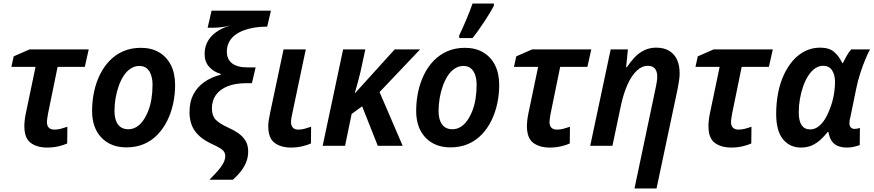

<svg xmlns="http://www.w3.org/2000/svg" viewBox="-20 -820 4914 1080"><path d="M246 10Q188 10 152.5 -16.5Q117 -43 117 -111Q117 -125 119 -143.5Q121 -162 125 -181L180 -444H44L57 -503L146 -542H479L457 -444H304L250 -180Q248 -167 246 -155Q244 -143 244 -133Q244 -113 254.5 -102Q265 -91 286 -91Q304 -91 321.5 -95.5Q339 -100 359 -107L358 -13Q339 -4 309 3Q279 10 246 10Z M691 9Q603 9 550.5 -46Q498 -101 498 -196Q498 -251 509 -303Q520 -355 542 -400Q564 -445 597 -479Q630 -513 674 -532Q718 -551 772 -551Q832 -551 875 -525.5Q918 -500 941.5 -453.5Q965 -407 965 -341Q965 -289 954 -237.5Q943 -186 921 -141.5Q899 -97 866.5 -63Q834 -29 790 -10Q746 9 691 9ZM702 -93Q726 -93 747 -105.5Q768 -118 784.5 -141Q801 -164 813.5 -195.5Q826 -227 832 -264.5Q838 -302 838 -344Q838 -372 830.5 -396Q823 -420 807 -434.5Q791 -449 763 -449Q737 -449 714.5 -434Q692 -419 675.5 -393.5Q659 -368 647.5 -335.5Q636 -303 630 -267Q624 -231 624 -196Q624 -146 644 -119.5Q664 -93 702 -93Z M1158 191Q1184 165 1204 142.5Q1224 120 1235.5 99Q1247 78 1247 57Q1247 37 1231.5 23.5Q1216 10 1172 -10Q1107 -40 1076.5 -83Q1046 -126 1046 -190Q1046 -247 1067.5 -288.5Q1089 -330 1128.5 -358Q1168 -386 1222 -400V-404Q1181 -416 1156 -444.5Q1131 -473 1131 -516Q1131 -548 1142 -574Q1153 -600 1172.5 -619.5Q1192 -639 1218.5 -653.5Q1245 -668 1276 -677Q1250 -670 1225.5 -667Q1201 -664 1174 -664H1148L1170 -760H1504L1483 -670H1474Q1443 -670 1412 -665Q1381 -660 1353 -650Q1325 -640 1303 -623.5Q1281 -607 1268.5 -583.5Q1256 -560 1256 -529Q1256 -487 1285 -464Q1314 -441 1371 -441H1418L1397 -352H1364Q1304 -352 1261 -335Q1218 -318 1195 -286.5Q1172 -255 1172 -210Q1172 -169 1193 -147Q1214 -125 1260 -104Q1292 -90 1318 -72.5Q1344 -55 1360 -30Q1376 -5 1376 32Q1376 64 1365 91.5Q1354 119 1335 143.5Q1316 168 1290 191Z M1617 10Q1560 10 1524.5 -16.5Q1489 -43 1489 -111Q1489 -125 1491.5 -142.5Q1494 -160 1500 -188L1575 -542H1700L1624 -181Q1621 -167 1619 -155Q1617 -143 1617 -133Q1617 -114 1627 -102.5Q1637 -91 1658 -91Q1676 -91 1692.5 -95.5Q1709 -100 1730 -107L1729 -13Q1709 -4 1679.5 3Q1650 10 1617 10Z M1795 0 1910 -542H2035L2008 -417Q2001 -386 1992 -354Q1983 -322 1976 -298H1979L2200 -542H2343L2115 -302L2245 0H2105L2017 -222L1958 -179L1921 0Z M2514 9Q2426 9 2373.5 -46Q2321 -101 2321 -196Q2321 -251 2332 -303Q2343 -355 2365 -400Q2387 -445 2420 -479Q2453 -513 2497 -532Q2541 -551 2595 -551Q2655 -551 2698 -525.5Q2741 -500 2764.5 -453.5Q2788 -407 2788 -341Q2788 -289 2777 -237.5Q2766 -186 2744 -141.5Q2722 -97 2689.5 -63Q2657 -29 2613 -10Q2569 9 2514 9ZM2525 -93Q2549 -93 2570 -105.5Q2591 -118 2607.5 -141Q2624 -164 2636.5 -195.5Q2649 -227 2655 -264.5Q2661 -302 2661 -344Q2661 -372 2653.5 -396Q2646 -420 2630 -434.5Q2614 -449 2586 -449Q2560 -449 2537.5 -434Q2515 -419 2498.5 -393.5Q2482 -368 2470.5 -335.5Q2459 -303 2453 -267Q2447 -231 2447 -196Q2447 -146 2467 -119.5Q2487 -93 2525 -93ZM2563 -621Q2572 -639 2582 -661.5Q2592 -684 2602.5 -708.5Q2613 -733 2622 -756.5Q2631 -780 2638 -800H2758V-787Q2749 -770 2735.5 -747.5Q2722 -725 2706 -701Q2690 -677 2673 -652.5Q2656 -628 2638 -606H2563Z M3073 10Q3015 10 2979.5 -16.5Q2944 -43 2944 -111Q2944 -125 2946 -143.5Q2948 -162 2952 -181L3007 -444H2871L2884 -503L2973 -542H3306L3284 -444H3131L3077 -180Q3075 -167 3073 -155Q3071 -143 3071 -133Q3071 -113 3081.5 -102Q3092 -91 3113 -91Q3131 -91 3148.5 -95.5Q3166 -100 3186 -107L3185 -13Q3166 -4 3136 3Q3106 10 3073 10Z M3668 -325Q3672 -345 3674.5 -360.5Q3677 -376 3677 -389Q3677 -419 3663.5 -434.5Q3650 -450 3623 -450Q3592 -450 3563 -423.5Q3534 -397 3511 -347Q3488 -297 3473 -228L3425 0H3300L3415 -542H3512L3502 -442H3506Q3526 -472 3549.5 -497Q3573 -522 3603.5 -537Q3634 -552 3671 -552Q3714 -552 3743.5 -534.5Q3773 -517 3788 -485Q3803 -453 3803 -407Q3803 -386 3799 -363Q3795 -340 3791 -317L3673 240H3549Z M4094 10Q4036 10 4000.5 -16.5Q3965 -43 3965 -111Q3965 -125 3967 -143.5Q3969 -162 3973 -181L4028 -444H3892L3905 -503L3994 -542H4327L4305 -444H4152L4098 -180Q4096 -167 4094 -155Q4092 -143 4092 -133Q4092 -113 4102.5 -102Q4113 -91 4134 -91Q4152 -91 4169.5 -95.5Q4187 -100 4207 -107L4206 -13Q4187 -4 4157 3Q4127 10 4094 10Z M4485 10Q4423 10 4384.5 -36.5Q4346 -83 4346 -179Q4346 -241 4357 -297.5Q4368 -354 4389.5 -400Q4411 -446 4441 -480Q4471 -514 4509.5 -533Q4548 -552 4593 -552Q4645 -552 4673 -527Q4701 -502 4718 -465H4721Q4729 -482 4742 -505Q4755 -528 4768 -542H4874Q4862 -521 4847.5 -486Q4833 -451 4819 -408Q4805 -365 4796 -320L4764 -164Q4761 -154 4759.5 -144.5Q4758 -135 4758 -127Q4758 -111 4766 -103Q4774 -95 4787 -95Q4794 -95 4802.5 -96.5Q4811 -98 4817 -101L4816 -4Q4806 0 4786.5 5Q4767 10 4744 10Q4715 10 4693 1Q4671 -8 4658 -27.5Q4645 -47 4640 -78H4636Q4618 -55 4596.5 -35Q4575 -15 4548 -2.5Q4521 10 4485 10ZM4537 -92Q4565 -92 4588.5 -112Q4612 -132 4630 -167Q4648 -202 4661 -246Q4669 -274 4673 -304Q4677 -334 4677 -358Q4677 -400 4660 -425Q4643 -450 4611 -450Q4586 -450 4565 -435.5Q4544 -421 4527 -395Q4510 -369 4498 -335Q4486 -301 4479.5 -263.5Q4473 -226 4473 -188Q4473 -139 4489.5 -115.5Q4506 -92 4537 -92Z"/></svg>

Font: Noto Sans Display SemiBold
Style: Italic
Weight: 600
Italic angle: -12°
Designer: Monotype Design Team
Foundry: Monotype Imaging Inc.
Version: Version 2.003